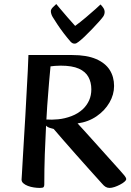

<svg xmlns="http://www.w3.org/2000/svg" viewBox="-20 -909 644 942"><path d="M175.3 13Q161.6 13 146.3 10.7Q131 8.5 117.2 3.3Q103.5 -1.9 94.7 -9.6Q85.8 -17.2 85.8 -27.9Q85.8 -31.2 87.7 -58.5Q89.5 -85.9 91.8 -130.3Q94.2 -174.8 97.7 -229.6Q101.3 -284.4 104.5 -343.2Q107.6 -402.1 110.7 -458.3Q113.7 -514.6 116.3 -561.4Q118.8 -608.2 119.5 -639H334.4Q405.7 -639 451.3 -619.4Q496.8 -599.7 518.3 -565.7Q539.7 -531.8 539.7 -487Q539.7 -445 517 -405.7Q494.3 -366.4 454 -338.7Q413.8 -310.9 360.6 -303.5Q369.5 -294.1 387.9 -273.8Q406.3 -253.6 430.1 -227.1Q453.9 -200.6 479.3 -172.3Q504.6 -144 527.5 -118.6Q550.5 -93.3 566.7 -75.1Q582.9 -56.9 587.8 -50.8Q594.7 -42.5 596.9 -38Q599.2 -33.6 599.2 -30.1Q599.2 -24.6 590.7 -17.3Q582.3 -10 568.9 -3.1Q555.6 3.9 541.8 8.5Q527.9 13 517.6 13Q506.9 13 498.1 7.8Q489.4 2.5 481 -7.7Q452.2 -40 418.7 -76.8Q385.3 -113.7 352.8 -150.8Q320.2 -187.8 291.8 -220.2Q263.3 -252.7 243.4 -276.3Q237.1 -277.7 224.5 -281.6Q211.9 -285.5 206 -292.8Q202.3 -225.5 199.8 -152.4Q197.3 -79.3 197.3 -3Q197.3 5.6 193.5 9.3Q189.6 13 175.3 13ZM207.7 -322.7Q233.5 -320.6 265.8 -323.8Q298.2 -327 330.7 -339.3Q363.3 -351.6 387.5 -374.4Q406.7 -393 417.4 -417Q428.1 -441 428.1 -471Q428.1 -505 413.8 -531.2Q399.6 -557.5 366.9 -572.2Q334.2 -586.9 277.4 -586.9Q261.5 -586.9 250.2 -585.8Q239 -584.8 227.9 -583.4Q226.9 -573 225.1 -553.4Q223.2 -533.8 221 -508.1Q218.8 -482.4 216.5 -452Q214.1 -421.7 211.6 -388.8Q209.1 -356 207.7 -322.7ZM345.5 -694.9Q341 -694.9 336.7 -696.7Q332.5 -698.5 327 -703.7Q310.5 -722.5 293.1 -745.2Q275.8 -767.9 261.3 -789.8Q246.8 -811.7 238 -826.3Q234.3 -832.6 231.9 -840Q229.5 -847.4 229.5 -854.4Q229.5 -863 238.9 -872.8Q248.3 -882.6 256.1 -889.2Q258.9 -885.9 275 -866.5Q291 -847.1 312 -823.2Q333 -799.3 348.7 -781.9Q374 -800.4 401.2 -823.4Q428.5 -846.5 449.1 -864.9Q469.6 -883.3 473.1 -887.1Q480.7 -879.9 487 -870.3Q493.4 -860.8 493.4 -850.1Q493.4 -844.8 491.7 -839.1Q490.1 -833.4 486.2 -827.6Q480.9 -819.9 465.6 -802.7Q450.3 -785.5 430.8 -765.2Q411.3 -744.8 393.5 -728Q375.6 -711.3 365.2 -703.7Q358.4 -698.5 354.5 -696.7Q350.7 -694.9 345.5 -694.9Z"/></svg>

Font: Briem Hand Thin
Style: Regular
Weight: 100
Designer: Gunnlaugur SE Briem, Eben Sorkin
Foundry: Sorkin Type Co.
Version: Version 1.003